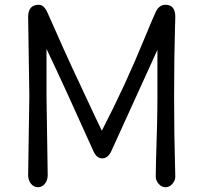

<svg xmlns="http://www.w3.org/2000/svg" viewBox="-20 -775 852 805"><path d="M103 -372 98 -704Q98 -730 109.5 -742.5Q121 -755 143 -755Q165 -755 180 -720Q261 -537 282.5 -491.5Q304 -446 348 -351.5Q392 -257 407 -227Q505 -416 587 -617Q619 -695 633 -725Q647 -755 674 -755Q715 -755 715 -704Q715 -696 713.5 -649.5Q712 -603 711 -527Q710 -451 710 -372Q710 -293 711 -217.5Q712 -142 713.5 -95.5Q715 -49 715 -34Q715 -19 703 -4.5Q691 10 674 10Q657 10 645 -4.5Q633 -19 633 -34Q633 -49 634 -96Q640 -266 640 -372V-566L447 -142Q433 -111 408.5 -111Q384 -111 370 -145Q249 -415 175 -570V-372L180 -41Q180 -19 168 -4.5Q156 10 139 10Q122 10 110 -4.5Q98 -19 98 -41Z"/></svg>

Font: Delius
Style: Regular
Weight: 400
Designer: Natalia Raices
Foundry: Natalia Raices
Version: Version 1.001